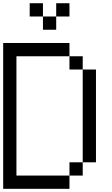

<svg xmlns="http://www.w3.org/2000/svg" viewBox="-20 -1187 707 1207"><path d="M0 0V-916.7H416.7V-833.3H83.3V-83.3H416.7V0ZM166.7 -1083.3V-1166.7H250V-1083.3ZM333.3 -1000H250V-1083.3H333.3ZM333.3 -1083.3V-1166.7H416.7V-1083.3ZM500 -166.7V-83.3H416.7V-166.7ZM500 -833.3V-750H416.7V-833.3ZM500 -750H583.3V-166.7H500Z"/></svg>

Font: Galmuri11 Regular
Style: Regular
Weight: 400
Designer: Minseo Lee (Quiple)
Version: Version 2.356;hotconv 1.1.0;makeotfexe 2.6.0 DEVELOPMENT